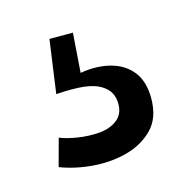

<svg xmlns="http://www.w3.org/2000/svg" viewBox="-50 -66 321 324"><g transform="rotate(-15 110.5 96.0)"><path d="M20 196 33 148Q45 153 64 156Q83 159 101.5 157.5Q120 156 132.5 146.5Q145 137 145 119Q145 108 140.5 99.5Q136 91 125 84.5Q114 78 95.5 76Q77 74 48 76L61 -17H102L97 52Q126 47 150 53.5Q174 60 187.5 77.5Q201 95 201 124Q201 158 182.5 177Q164 196 136 203.5Q108 211 77 208.5Q46 206 20 196Z"/></g></svg>

Font: Bricolage Grotesque 24pt Condensed Light
Style: Regular
Weight: 300
Width: 3
Designer: Mathieu Triay
Foundry: Atelier Triay
Version: Version 1.001;gftools[0.9.33.dev8+g029e19f]